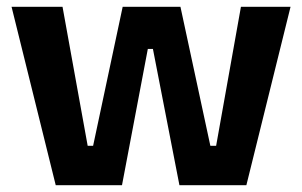

<svg xmlns="http://www.w3.org/2000/svg" viewBox="-20 -545 889 565"><path d="M144 0 14 -525H164L238 -116H254L341 -525H511L599 -116H616L689 -525H835L705 0H508L430 -401H415L339 0Z"/></svg>

Font: Bricolage Grotesque 18pt
Style: Bold
Weight: 700
Designer: Mathieu Triay
Foundry: Atelier Triay
Version: Version 1.000;gftools[0.9.30]